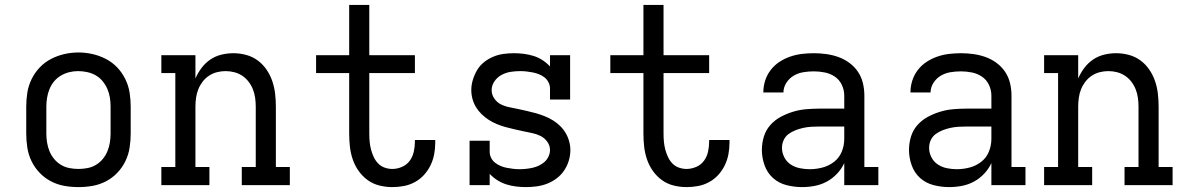

<svg xmlns="http://www.w3.org/2000/svg" viewBox="-20 -755 4840 783"><path d="M300 8Q271 8 242.5 3Q214 -2 188 -15.5Q162 -29 141.5 -50.5Q121 -72 108.5 -98Q96 -124 91.5 -152.5Q87 -181 87 -210V-320Q87 -349 91.5 -377.5Q96 -406 109 -432.5Q122 -459 142 -480Q162 -501 188 -514.5Q214 -528 242.5 -534.5Q271 -541 300 -541Q329 -541 357.5 -534.5Q386 -528 412 -514.5Q438 -501 458 -480Q478 -459 491 -432.5Q504 -406 508.5 -377.5Q513 -349 513 -320V-210Q513 -181 508.5 -152.5Q504 -124 491.5 -98Q479 -72 458.5 -50.5Q438 -29 412 -15.5Q386 -2 357.5 3Q329 8 300 8ZM300 -66Q318 -66 336.5 -69.5Q355 -73 371 -82.5Q387 -92 399 -106.5Q411 -121 418 -138Q425 -155 428 -173.5Q431 -192 431 -210V-320Q431 -339 428 -357.5Q425 -376 417.5 -393Q410 -410 398 -424.5Q386 -439 370 -448Q354 -457 335.5 -461Q317 -465 298 -465Q280 -465 262 -460.5Q244 -456 228 -446.5Q212 -437 200.5 -423Q189 -409 182 -392Q175 -375 172 -356.5Q169 -338 169 -320V-210Q169 -192 172 -173.5Q175 -155 182 -138Q189 -121 201 -106.5Q213 -92 229 -82.5Q245 -73 263.5 -69.5Q282 -66 300 -66Z M638 0V-74H695V-457H638V-530H777V-435Q787 -458 802 -478Q817 -498 837.5 -512Q858 -526 882.5 -532Q907 -538 932 -538Q958 -538 984 -531Q1010 -524 1031 -508.5Q1052 -493 1067 -471Q1082 -449 1090.5 -424Q1099 -399 1102 -372.5Q1105 -346 1105 -320V-74H1162V0H966V-74H1023V-320Q1023 -338 1020.5 -356Q1018 -374 1011.5 -390.5Q1005 -407 994 -421.5Q983 -436 968 -446Q953 -456 935.5 -460.5Q918 -465 900 -465Q882 -465 864.5 -460.5Q847 -456 832 -446Q817 -436 806 -421.5Q795 -407 788.5 -390.5Q782 -374 779.5 -356Q777 -338 777 -320V-74H834V0Z M1580 8Q1553 8 1527 1.5Q1501 -5 1479.5 -20.5Q1458 -36 1442.5 -58Q1427 -80 1418.5 -105Q1410 -130 1407 -156.5Q1404 -183 1404 -210V-457H1269V-530H1404V-735H1486V-530H1672V-457H1486V-210Q1486 -193 1487.5 -177Q1489 -161 1493 -145.5Q1497 -130 1504 -115Q1511 -100 1522 -88.5Q1533 -77 1548.5 -71.5Q1564 -66 1580 -66Q1600 -66 1619.5 -74.5Q1639 -83 1651 -99.5Q1663 -116 1667.5 -136.5Q1672 -157 1672 -177Q1672 -179 1672 -180.5Q1672 -182 1672 -184H1755Q1755 -181 1755 -178.5Q1755 -176 1755 -173Q1755 -149 1750.5 -125.5Q1746 -102 1735.5 -80.5Q1725 -59 1709 -41.5Q1693 -24 1672 -12.5Q1651 -1 1627.5 3.5Q1604 8 1580 8Z M2125 8Q2105 8 2084.5 5.5Q2064 3 2045 -3Q2026 -9 2008.5 -20Q1991 -31 1977 -46V0H1895V-181H1977V-136Q1977 -123 1983 -111Q1989 -99 1999.5 -91Q2010 -83 2022 -78Q2034 -73 2047 -70.5Q2060 -68 2073 -66.5Q2086 -65 2099 -65Q2112 -65 2126 -66.5Q2140 -68 2153 -71Q2166 -74 2178.5 -80Q2191 -86 2201 -95Q2211 -104 2217 -117Q2223 -130 2223 -143Q2223 -162 2211.5 -177.5Q2200 -193 2183.5 -201Q2167 -209 2149 -212.5Q2131 -216 2113 -220Q2095 -224 2077 -228Q2059 -232 2041 -237Q2023 -242 2006 -249Q1989 -256 1973.5 -266Q1958 -276 1944.5 -289Q1931 -302 1921.5 -317.5Q1912 -333 1907 -351Q1902 -369 1902 -388Q1902 -409 1908.5 -430Q1915 -451 1926 -469.5Q1937 -488 1954 -501.5Q1971 -515 1991 -523.5Q2011 -532 2032.5 -535Q2054 -538 2076 -538Q2096 -538 2116 -535.5Q2136 -533 2155.5 -527Q2175 -521 2192 -510Q2209 -499 2223 -484V-530H2305V-349H2223V-394Q2223 -407 2217 -419Q2211 -431 2201 -439Q2191 -447 2178.5 -452Q2166 -457 2153.5 -459.5Q2141 -462 2128 -463.5Q2115 -465 2102 -465Q2082 -465 2062.5 -462Q2043 -459 2025.5 -449.5Q2008 -440 1996.5 -423.5Q1985 -407 1985 -387Q1985 -369 1996 -353Q2007 -337 2023.5 -329Q2040 -321 2058.5 -317.5Q2077 -314 2095 -310Q2113 -306 2131 -302Q2149 -298 2166.5 -293Q2184 -288 2201.5 -281Q2219 -274 2234.5 -264.5Q2250 -255 2263.5 -242Q2277 -229 2286.5 -213Q2296 -197 2301 -179Q2306 -161 2306 -143Q2306 -121 2299.5 -99.5Q2293 -78 2280.5 -59.5Q2268 -41 2250 -27.5Q2232 -14 2211.5 -6Q2191 2 2169 5Q2147 8 2125 8Z M2780 8Q2753 8 2727 1.5Q2701 -5 2679.5 -20.5Q2658 -36 2642.5 -58Q2627 -80 2618.5 -105Q2610 -130 2607 -156.5Q2604 -183 2604 -210V-457H2469V-530H2604V-735H2686V-530H2872V-457H2686V-210Q2686 -193 2687.5 -177Q2689 -161 2693 -145.5Q2697 -130 2704 -115Q2711 -100 2722 -88.5Q2733 -77 2748.5 -71.5Q2764 -66 2780 -66Q2800 -66 2819.5 -74.5Q2839 -83 2851 -99.5Q2863 -116 2867.5 -136.5Q2872 -157 2872 -177Q2872 -179 2872 -180.5Q2872 -182 2872 -184H2955Q2955 -181 2955 -178.5Q2955 -176 2955 -173Q2955 -149 2950.5 -125.5Q2946 -102 2935.5 -80.5Q2925 -59 2909 -41.5Q2893 -24 2872 -12.5Q2851 -1 2827.5 3.5Q2804 8 2780 8Z M3251 8Q3219 8 3187.5 0Q3156 -8 3132.5 -29Q3109 -50 3098 -81Q3087 -112 3087 -143Q3087 -171 3095 -197.5Q3103 -224 3121 -244.5Q3139 -265 3163 -278Q3187 -291 3213 -299Q3239 -307 3266 -309.5Q3293 -312 3321 -312H3423V-365Q3423 -388 3413 -409Q3403 -430 3384.5 -442.5Q3366 -455 3343.5 -459.5Q3321 -464 3299 -464Q3277 -464 3256 -460.5Q3235 -457 3217 -446.5Q3199 -436 3187 -417.5Q3175 -399 3175 -378Q3175 -378 3175 -378Q3175 -378 3175 -378H3093Q3093 -378 3093 -378.5Q3093 -379 3093 -379Q3093 -403 3100.5 -426.5Q3108 -450 3123 -469.5Q3138 -489 3158.5 -502.5Q3179 -516 3202 -524Q3225 -532 3249.5 -535Q3274 -538 3299 -538Q3324 -538 3349.5 -534.5Q3375 -531 3399 -522.5Q3423 -514 3444 -498.5Q3465 -483 3479 -462Q3493 -441 3499 -416Q3505 -391 3505 -365V-74H3562V0H3423V-90Q3412 -66 3393.5 -46.5Q3375 -27 3352 -14.5Q3329 -2 3303 3Q3277 8 3251 8ZM3282 -65Q3309 -65 3335 -72Q3361 -79 3382 -95.5Q3403 -112 3413 -137Q3423 -162 3423 -189V-239H3321Q3304 -239 3288 -238Q3272 -237 3256 -233.5Q3240 -230 3224.5 -224Q3209 -218 3196 -208.5Q3183 -199 3176 -184Q3169 -169 3169 -152Q3169 -132 3178.5 -113.5Q3188 -95 3205 -84Q3222 -73 3242 -69Q3262 -65 3282 -65Z M3851 8Q3819 8 3787.5 0Q3756 -8 3732.5 -29Q3709 -50 3698 -81Q3687 -112 3687 -143Q3687 -171 3695 -197.5Q3703 -224 3721 -244.5Q3739 -265 3763 -278Q3787 -291 3813 -299Q3839 -307 3866 -309.5Q3893 -312 3921 -312H4023V-365Q4023 -388 4013 -409Q4003 -430 3984.5 -442.5Q3966 -455 3943.5 -459.5Q3921 -464 3899 -464Q3877 -464 3856 -460.5Q3835 -457 3817 -446.5Q3799 -436 3787 -417.5Q3775 -399 3775 -378Q3775 -378 3775 -378Q3775 -378 3775 -378H3693Q3693 -378 3693 -378.5Q3693 -379 3693 -379Q3693 -403 3700.5 -426.5Q3708 -450 3723 -469.5Q3738 -489 3758.5 -502.5Q3779 -516 3802 -524Q3825 -532 3849.5 -535Q3874 -538 3899 -538Q3924 -538 3949.5 -534.5Q3975 -531 3999 -522.5Q4023 -514 4044 -498.5Q4065 -483 4079 -462Q4093 -441 4099 -416Q4105 -391 4105 -365V-74H4162V0H4023V-90Q4012 -66 3993.5 -46.5Q3975 -27 3952 -14.5Q3929 -2 3903 3Q3877 8 3851 8ZM3882 -65Q3909 -65 3935 -72Q3961 -79 3982 -95.5Q4003 -112 4013 -137Q4023 -162 4023 -189V-239H3921Q3904 -239 3888 -238Q3872 -237 3856 -233.5Q3840 -230 3824.5 -224Q3809 -218 3796 -208.5Q3783 -199 3776 -184Q3769 -169 3769 -152Q3769 -132 3778.5 -113.5Q3788 -95 3805 -84Q3822 -73 3842 -69Q3862 -65 3882 -65Z M4238 0V-74H4295V-457H4238V-530H4377V-435Q4387 -458 4402 -478Q4417 -498 4437.5 -512Q4458 -526 4482.5 -532Q4507 -538 4532 -538Q4558 -538 4584 -531Q4610 -524 4631 -508.5Q4652 -493 4667 -471Q4682 -449 4690.5 -424Q4699 -399 4702 -372.5Q4705 -346 4705 -320V-74H4762V0H4566V-74H4623V-320Q4623 -338 4620.5 -356Q4618 -374 4611.5 -390.5Q4605 -407 4594 -421.5Q4583 -436 4568 -446Q4553 -456 4535.5 -460.5Q4518 -465 4500 -465Q4482 -465 4464.5 -460.5Q4447 -456 4432 -446Q4417 -436 4406 -421.5Q4395 -407 4388.5 -390.5Q4382 -374 4379.5 -356Q4377 -338 4377 -320V-74H4434V0Z"/></svg>

Font: Iosevka Slab Extended
Style: Regular
Weight: 400
Width: 7
Monospace: yes
Designer: Belleve Invis
Foundry: Belleve Invis
Version: Version 11.1.1; ttfautohint (v1.8.3)